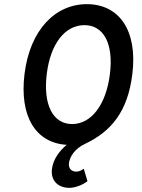

<svg xmlns="http://www.w3.org/2000/svg" viewBox="-20 -686 681 924"><path d="M230 127C223 186 262 218 314 218C342 218 378 204 401 186L383 126C372 134 361 140 347 140C327 140 308 127 312 98C316 68 340 29 390 6C514 -53 595 -148 617 -330C643 -541 552 -666 398 -666C245 -666 124 -541 98 -330C73 -127 151 2 301 11C268 38 236 79 230 127ZM327 -89C234 -89 187 -183 205 -330C223 -476 293 -565 386 -565C479 -565 527 -476 509 -330C491 -183 420 -89 327 -89Z"/></svg>

Font: Falling Sky
Style: CondObl
Weight: 400
Designer: Paul D. Hunt
Foundry: Adobe Systems Incorporated
Version: Version 1.02